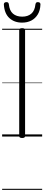

<svg xmlns="http://www.w3.org/2000/svg" viewBox="-20 -1279 415 1799"><path d="M188 14Q173 14 166.5 9.5Q160 5 160 -5V-996Q160 -1006 166.5 -1010.5Q173 -1015 188 -1015Q201 -1015 208 -1010.5Q215 -1006 215 -996V-5Q215 5 208.5 9.5Q202 14 188 14ZM187 -1067Q114 -1067 67.5 -1110Q21 -1153 16 -1238Q16 -1248 22 -1253.5Q28 -1259 41 -1259Q52 -1259 57 -1253.5Q62 -1248 63 -1238Q69 -1179 101.5 -1151Q134 -1123 188 -1123Q241 -1123 273.5 -1151Q306 -1179 312 -1238Q314 -1248 318.5 -1253.5Q323 -1259 334 -1259Q347 -1259 353 -1253.5Q359 -1248 359 -1238Q357 -1182 334 -1144Q311 -1106 273.5 -1086.5Q236 -1067 187 -1067ZM0 490H375V500H0ZM0 -20H375V0H0ZM0 -505H375V-500H0ZM0 -1010H375V-1000H0Z"/></svg>

Font: Playwrite ES Guides
Style: Regular
Weight: 400
Designer: Veronika Burian, José Scaglione
Foundry: TypeTogether
Version: Version 1.003